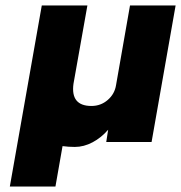

<svg xmlns="http://www.w3.org/2000/svg" viewBox="-20 -520 663 703"><path d="M133 -500H300L249 -213Q238 -132 315 -132Q349 -132 374.5 -154Q400 -176 405 -209L456 -500H623L535 0H369L376 -45Q351 -16 319 1Q287 18 254 18Q231 18 209 15L183 163H16Z"/></svg>

Font: Overused Grotesk ExtraBold
Style: Italic
Weight: 800
Italic angle: -10°
Version: Version 0.003